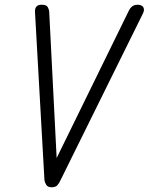

<svg xmlns="http://www.w3.org/2000/svg" viewBox="-20 -792 629 812"><path d="M198 0Q182 0 175.5 -10.5Q169 -21 168 -30L128 -741Q127 -755 133.5 -763.5Q140 -772 156 -772Q176 -772 181.5 -762.5Q187 -753 188 -744L221 -96L208 -100L523 -743Q530 -758 539 -765Q548 -772 564 -772Q573 -772 580 -767.5Q587 -763 588.5 -754.5Q590 -746 584 -734L236 -30Q230 -17 222.5 -8.5Q215 0 198 0Z"/></svg>

Font: Edu TAS Beginner
Style: Regular
Weight: 400
Designer: Tina and Corey Anderson
Foundry: Google for Education
Version: Version 1.003